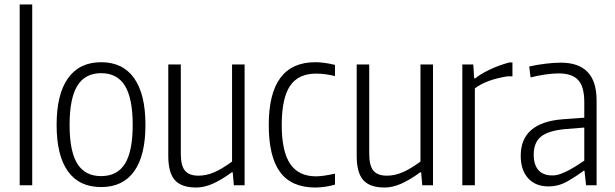

<svg xmlns="http://www.w3.org/2000/svg" viewBox="-20 -828 2748 858"><path d="M68 -808H124V0H68Z M432 8Q334 8 283.5 -62.5Q233 -133 233 -270Q233 -407 284 -478.5Q335 -550 432 -550Q529 -550 579.5 -478.5Q630 -407 630 -270Q630 -133 579.5 -62.5Q529 8 432 8ZM432 -41Q504 -41 538.5 -96.5Q573 -152 573 -270Q573 -388 538.5 -444.5Q504 -501 432 -501Q360 -501 325.5 -444.5Q291 -388 291 -270Q291 -152 325.5 -96.5Q360 -41 432 -41Z M857 10Q791 10 761.5 -23Q732 -56 732 -131V-540H788V-141Q788 -88 806.5 -65.5Q825 -43 867 -43Q902 -43 937 -58Q972 -73 1017 -106V-540H1073V0H1025L1020 -58H1016Q966 -22 928.5 -6Q891 10 857 10Z M1389 10Q1283 10 1232 -58.5Q1181 -127 1181 -270Q1181 -550 1389 -550Q1406 -550 1427 -547.5Q1448 -545 1477 -538V-488Q1453 -494 1432.5 -496.5Q1412 -499 1392 -499Q1313 -499 1276 -444Q1239 -389 1239 -269Q1239 -152 1276.5 -96Q1314 -40 1392 -40Q1423 -40 1477 -52V-3Q1457 3 1433 6.5Q1409 10 1389 10Z M1699 10Q1633 10 1603.5 -23Q1574 -56 1574 -131V-540H1630V-141Q1630 -88 1648.5 -65.5Q1667 -43 1709 -43Q1744 -43 1779 -58Q1814 -73 1859 -106V-540H1915V0H1867L1862 -58H1858Q1808 -22 1770.5 -6Q1733 10 1699 10Z M2046 -540H2095L2099 -478H2104Q2125 -496 2166.5 -516Q2208 -536 2256 -549H2270V-487H2248Q2153 -472 2102 -433V0H2046Z M2431 5Q2373 5 2340 -31.5Q2307 -68 2307 -132Q2307 -280 2494 -295L2591 -302V-372Q2591 -441 2563.5 -470.5Q2536 -500 2476 -500Q2451 -500 2416 -495Q2381 -490 2351 -482L2345 -531Q2381 -539 2419 -543.5Q2457 -548 2486 -548Q2646 -548 2646 -380V0H2599L2592 -65H2588Q2555 -40 2515.5 -17.5Q2476 5 2431 5ZM2449 -44Q2467 -44 2487 -51.5Q2507 -59 2526 -69.5Q2545 -80 2562 -91Q2579 -102 2591 -110V-258L2505 -251Q2430 -244 2397.5 -217.5Q2365 -191 2365 -137Q2365 -92 2386 -68Q2407 -44 2449 -44Z"/></svg>

Font: Encode Sans Compressed
Style: Light
Weight: 300
Designer: Pablo Impallari, Andres Torresi
Foundry: Pablo Impallari, Andres Torresi
Version: Version 1.000; ttfautohint (v1.00) -l 8 -r 50 -G 200 -x 14 -